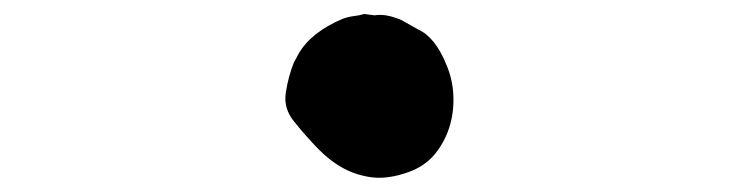

<svg xmlns="http://www.w3.org/2000/svg" viewBox="-20 -419 1040 269"><path d="M392.6 -248Q377 -266.6 380.4 -289.1Q383.8 -311.5 391.6 -331.1L398.4 -343.8Q416 -374 460 -392.6Q467.8 -395.5 476.1 -396.5Q484.4 -397.5 490.2 -399.4L504.9 -397.5Q520.5 -400.4 543 -390.6L565.4 -377.9Q589.8 -367.2 605.5 -328.1Q614.3 -307.6 615.2 -284.7Q616.2 -261.7 609.4 -240.2Q602.5 -218.8 588.4 -202.1Q574.2 -185.5 551.8 -177.7Q524.4 -168 502.4 -170.4Q480.5 -172.9 461.4 -183.1Q442.4 -193.4 425.8 -210.4Q409.2 -227.5 392.6 -248Z"/></svg>

Font: JasonHandwriting4
Style: Regular
Weight: 400
Version: Version 1.01.21